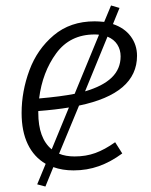

<svg xmlns="http://www.w3.org/2000/svg" viewBox="-20 -612 553 702"><path d="M269 -226 196 -50Q220 -40 253 -40Q294 -40 328.5 -52.5Q363 -65 401 -92L427 -51Q385 -20 341.5 -4.5Q298 11 249 11Q208 11 175 -1L146 70L116 62L147 -13Q104 -38 81.5 -85Q59 -132 59 -199Q59 -278 87.5 -355Q116 -432 176.5 -483Q237 -534 326 -534Q339 -534 361 -532L386 -592L417 -583L393 -524Q435 -510 458 -479Q481 -448 481 -408Q481 -270 269 -226ZM123 -252Q203 -259 253 -269L342 -485Q337 -486 326 -486Q236 -486 185.5 -417Q135 -348 123 -252ZM373 -478 291 -278Q356 -297 388.5 -328.5Q421 -360 421 -406Q421 -430 409 -449Q397 -468 373 -478ZM232 -219Q184 -211 120 -206V-200Q120 -106 169 -66Z"/></svg>

Font: Fira Sans Light
Style: Italic
Weight: 300
Italic angle: -8°
Designer: bBox Type GmbH & Carrois Corporate GbR & Edenspiekermann AG
Foundry: bBox Type GmbH & Carrois Corporate GbR & Edenspiekermann AG
Version: Version 4.301